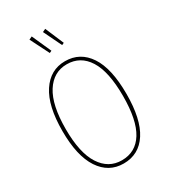

<svg xmlns="http://www.w3.org/2000/svg" viewBox="-221 -1023 1007 1140"><g transform="rotate(-30 282.5 -453.5)"><path d="M503 -340Q503 -168 445.5 -79Q388 10 283 10Q181 10 122 -79Q63 -168 63 -339Q63 -511 122.5 -601Q182 -691 283 -691Q386 -691 444.5 -603Q503 -515 503 -340ZM86 -339Q86 -176 139 -94Q192 -12 283 -12Q378 -12 428.5 -93.5Q479 -175 479 -340Q479 -507 427.5 -588.5Q376 -670 283 -670Q192 -670 139 -587Q86 -504 86 -339ZM186 -917 245 -785 230 -778 165 -907ZM278 -916 332 -789 317 -782 257 -906Z"/></g></svg>

Font: Fira Sans Extra Condensed Thin
Style: Regular
Weight: 250
Width: 1
Designer: Carrois Corporate & Edenspiekermann AG
Foundry: Carrois Corporate GbR & Edenspiekermann AG
Version: Version 4.203